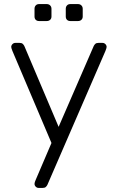

<svg xmlns="http://www.w3.org/2000/svg" viewBox="-20 -730 572 940"><path d="M169 190Q161 190 155 184Q149 178 149 170Q149 166 150.5 161.5Q152 157 155 150L232 -30L41 -480Q35 -495 35 -500Q35 -508 41 -514Q47 -520 55 -520H76Q86 -520 91 -515.5Q96 -511 99 -505L267 -109L439 -505Q442 -511 447 -515.5Q452 -520 462 -520H482Q490 -520 496 -514Q502 -508 502 -500Q502 -495 496 -480L212 175Q209 181 204 185.5Q199 190 189 190ZM324 -627Q314 -627 308 -633Q302 -639 302 -649V-687Q302 -697 308 -703.5Q314 -710 324 -710H362Q372 -710 378.5 -703.5Q385 -697 385 -687V-649Q385 -639 378.5 -633Q372 -627 362 -627ZM171 -627Q161 -627 155 -633Q149 -639 149 -649V-687Q149 -697 155 -703.5Q161 -710 171 -710H209Q219 -710 225.5 -703.5Q232 -697 232 -687V-649Q232 -639 225.5 -633Q219 -627 209 -627Z"/></svg>

Font: Rubik Light Light
Style: Regular
Weight: 300
Version: Version 2.101